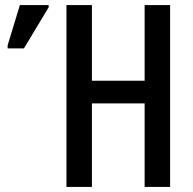

<svg xmlns="http://www.w3.org/2000/svg" viewBox="-20 -734 757 754"><path d="M648 0H548V-328H341V0H241V-714H341V-417H548V-714H648ZM10 -544V-556L58 -714H171V-705L74 -544Z"/></svg>

Font: Noto Sans ExtraCondensed Medium
Style: Regular
Weight: 500
Width: 2
Designer: Monotype Design Team
Foundry: Monotype Imaging Inc.
Version: Version 2.013; ttfautohint (v1.8.4.7-5d5b)